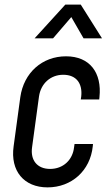

<svg xmlns="http://www.w3.org/2000/svg" viewBox="-20 -800 473 832"><path d="M130 -634H210L289 -726L342 -634H422L330 -780H263ZM383 -176H303L301 -162C295 -107 254 -68 197 -68C141 -68 111 -106 119 -162L149 -382C157 -438 199 -476 254 -476C312 -476 338 -437 332 -382L330 -369H410L411 -379C422 -484 370 -556 266 -556C163 -556 83 -485 68 -379L39 -166C24 -59 84 12 186 12C290 12 371 -60 382 -166Z"/></svg>

Font: Mohave
Style: Italic
Weight: 400
Italic angle: -8°
Designer: Gumpita Rahayu
Foundry: Tokotype
Version: Version 2.002;PS 002.002;hotconv 1.0.88;makeotf.lib2.5.64775